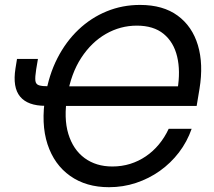

<svg xmlns="http://www.w3.org/2000/svg" viewBox="-20 -758 877 788"><path d="M427.2 10.3Q333.5 10.3 268.1 -35.9Q202.6 -82 175 -166Q147.5 -250 166.5 -364.7Q180.2 -449.7 215.3 -518.6Q250.5 -587.4 302 -636.2Q353.5 -685.1 417.7 -711.4Q481.9 -737.8 554.7 -737.8Q649.4 -737.8 709.2 -693.8Q769 -649.9 792.2 -572.5Q815.4 -495.1 798.8 -393.6L787.1 -323.2H228.5L241.7 -403.8H738.3L708.5 -390.6Q721.2 -466.8 707 -525.9Q692.9 -585 651.6 -618.9Q610.4 -652.8 541.5 -652.8Q474.1 -652.8 414.8 -618.9Q355.5 -585 313.5 -520.8Q271.5 -456.5 256.3 -365.2Q240.7 -272.9 260.5 -208.3Q280.3 -143.6 327.4 -109.1Q374.5 -74.7 440.9 -74.7Q479.5 -74.7 514.2 -85.4Q548.8 -96.2 578.6 -116.5Q608.4 -136.7 632.1 -165.3Q655.8 -193.8 672.4 -229.5H766.6Q748 -176.3 714.4 -132.3Q680.7 -88.4 636 -56.6Q591.3 -24.9 538.3 -7.3Q485.4 10.3 427.2 10.3ZM49.8 -516.1H135.7L128.4 -472.7Q123.5 -441.4 125.2 -426.8Q127 -412.1 139.9 -408Q152.8 -403.8 181.2 -403.8H208L194.3 -323.7H166.5Q93.8 -323.7 62.5 -361.6Q31.2 -399.4 43.5 -477.1Z"/></svg>

Font: Inter 18pt
Style: Italic
Weight: 400
Italic angle: -9.3988°
Designer: Rasmus Andersson
Foundry: rsms
Version: Version 4.001;git-66647c0bb